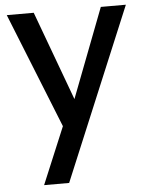

<svg xmlns="http://www.w3.org/2000/svg" viewBox="-56 -596 694 901"><g transform="rotate(-5 291.0 -146.0)"><path d="M571 -551 233 259H115L227 -9L10 -551H137L292 -131L453 -551Z"/></g></svg>

Font: Poppins-Tabular Medium
Style: Regular
Weight: 500
Designer: Ninad Kale (Devanagari), Jonny Pinhorn (Latin)
Foundry: Indian Type Foundry
Version: Version 4.004